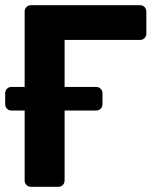

<svg xmlns="http://www.w3.org/2000/svg" viewBox="-21 -720 604 740"><path d="M99 0Q88 0 81 -7Q74 -14 74 -25V-675Q74 -686 81 -693Q88 -700 99 -700H518Q529 -700 536 -693Q543 -686 543 -675V-590Q543 -580 536 -573Q529 -566 518 -566H228V-25Q228 -14 221 -7Q214 0 203 0ZM23 -294Q13 -294 6 -301Q-1 -308 -1 -319V-361Q-1 -371 6 -378Q13 -385 23 -385H349Q360 -385 367 -378Q374 -371 374 -361V-319Q374 -308 367 -301Q360 -294 349 -294Z"/></svg>

Font: Rubik SemiBold
Style: Regular
Weight: 600
Designer: Hubert and Fischer
Foundry: Hubert and Fischer
Version: Version 2.300;gftools[0.9.30]